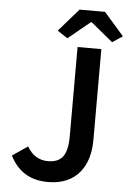

<svg xmlns="http://www.w3.org/2000/svg" viewBox="-58 -878 628 933"><g transform="rotate(5 256.5 -412.0)"><path d="M212 12C353 12 414 -87 414 -209V-654H298V-219C298 -123 267 -89 202 -89C160 -89 124 -110 101 -152L26 -101C65 -24 126 12 212 12ZM195 -725 245 -692 352 -780H356L463 -692L513 -725L416 -836H292Z"/></g></svg>

Font: DAIFUKU Sans Semibold
Style: Regular
Weight: 600
Designer: Original font ‘Source Sans 3’ : Paul D. Hunt
Foundry: Daifuku
Version: Version 1.000